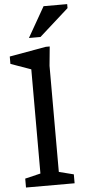

<svg xmlns="http://www.w3.org/2000/svg" viewBox="-63 -995 466 1029"><g transform="rotate(-5 170.0 -480.0)"><path d="M216.5 -68 295.5 -48V0H34V-48L117.5 -68V-628.5Q111 -631 92.5 -637.5Q74 -644 51 -652.2Q28 -660.5 8.5 -667.5V-707L205.5 -742H226.5L216.5 -639ZM119.5 -797 212.5 -960H339.5V-938.5L181.5 -797Z"/></g></svg>

Font: Newsreader 6pt
Style: Regular
Weight: 400
Designer: Hugues Gentile
Foundry: Production Type
Version: Version 1.003; ttfautohint (v1.8.3)